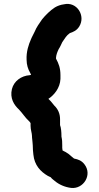

<svg xmlns="http://www.w3.org/2000/svg" viewBox="-20 -765 497 964"><path d="M144.5 -35C144.5 -19.6 146 -1.3 147.6 11.4C152.9 64.5 183.1 96.4 219.7 117.8C225.7 121.3 233.2 123.8 235.2 125.3C239.5 132.3 247.9 137.3 254.8 143.4C275.9 161.3 304.8 174.4 336.5 178.4C398.6 185.9 445.3 112.9 403.9 59.8C389.2 41 373.1 35.4 351.7 31C351.5 30.8 351.2 30.6 351 30.4L339.4 20.8C331.4 12.8 320.5 4.5 309.1 -1.9C303.9 -4.8 298.3 -6.8 294.1 -9.6C293.6 -13.5 293.1 -17.1 292.5 -22.7V-35C292.5 -52.9 292.3 -61.6 288.5 -79.4V-83C288.5 -100.7 286.7 -124.2 281.5 -136.9V-167C281.5 -193.4 271.6 -216.9 252.7 -234.9C245.8 -241.9 239.6 -253 227.5 -264.2C225.8 -265.7 224.8 -266.5 223 -268.7C252.2 -287.8 281.6 -323.7 283.5 -368.7V-388C283.5 -423.1 274.5 -446.3 261.5 -470C261.5 -470.9 261.4 -472.2 261 -473.5C262 -490.1 268.2 -505 274.7 -518.5C282.3 -529.7 287.4 -542.8 292.8 -553.6C306.3 -573 313 -586.4 330.6 -598.7C347.2 -604.3 364.9 -611.4 377.5 -631.3C411.6 -684.8 366.6 -758.9 300.7 -743.3C284.2 -741.1 269 -735.8 255.4 -727.6C232.3 -712.9 207.3 -687.9 191.2 -667.8C191.1 -667.6 190.8 -667.2 190.6 -666.9C176.8 -646.3 164.1 -630.6 153.5 -604.8C148.1 -592.3 141.6 -583.2 135.5 -567.9C123.7 -541.3 111.4 -504.9 113.5 -464.7C113.7 -439.3 120.6 -418.2 131 -400L135.5 -391L135.5 -389C135.2 -388.9 131.9 -388.2 129.1 -387.5C86.6 -384.5 49.9 -357.9 39.9 -318C28.8 -272 50 -238.3 75.4 -214.9C91.4 -198.7 105.5 -175.2 125.6 -156.8C129.3 -153.3 128.5 -154.4 133.5 -146.9V-133C133.5 -113.2 140.5 -96.5 140.5 -83C140.5 -69.5 143.5 -56.3 143.5 -48C143.5 -43.9 144.5 -41.5 144.5 -35Z"/></svg>

Font: Smoothie
Style: SeBd
Weight: 600
Foundry: Cannot Into Space Fonts
Version: Version 0.8